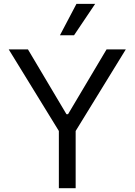

<svg xmlns="http://www.w3.org/2000/svg" viewBox="-20 -986 705 1006"><path d="M294 -801.1 380.7 -965.9H478.7L367.9 -801.1ZM25.6 -727.3H126.4L328.1 -387.8H336.6L538.4 -727.3H639.2L376.4 -299.7V0H288.4V-299.7Z"/></svg>

Font: TID UI
Style: Regular
Weight: 400
Designer: The TID Project Authors
Foundry: Bakken & Bæck
Version: Version 1.001;hotconv 1.0.109;makeotfexe 2.5.65596